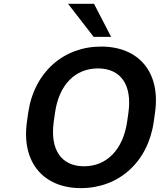

<svg xmlns="http://www.w3.org/2000/svg" viewBox="-20 -973 835 1004"><path d="M403.3 10.7C598.6 10.7 753.9 -122.6 784.2 -337.9L790.5 -382.8C821.3 -596.7 704.6 -729.5 508.8 -729.5C313 -729.5 158.2 -596.2 127.4 -382.8L121.1 -337.9C90.3 -123.5 207.5 10.7 403.3 10.7ZM419.4 -103.5C302.2 -103.5 240.2 -188 261.2 -337.9L267.6 -382.8C288.6 -532.2 375 -615.2 492.2 -615.2C609.9 -615.2 672.4 -531.2 651.4 -382.8L645 -337.9C623.5 -188.5 536.6 -103.5 419.4 -103.5ZM561 -780.3 471.7 -953.1H335.9L469.7 -780.3Z"/></svg>

Font: Winston SemiBold
Style: Italic
Weight: 600
Italic angle: -8.13011°
Designer: Vernon Adams, Kim Jin-seong, David Berlow, Cristiano Sobral
Foundry: The Winston Project Authors
Version: Version 3.004